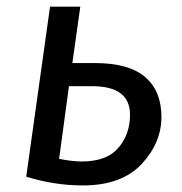

<svg xmlns="http://www.w3.org/2000/svg" viewBox="-20 -547 550 579"><path d="M227.1 -60.1Q301.8 -60.1 336.9 -101.1Q372.1 -142.1 372.1 -201.2Q372.1 -287.1 257.8 -287.1H188L158.2 -67.9Q198.2 -60.1 227.1 -60.1ZM265.1 -356.9Q369.1 -356.9 418 -314.5Q466.8 -272.5 466.8 -194.3Q466.8 -116.2 406.7 -51.8Q346.2 12.2 230 12.2Q144 12.2 59.1 -14.2L130.9 -526.9H222.2L198.2 -356.9Z"/></svg>

Font: FiraSans-Italic
Style: Italic
Weight: 400
Italic angle: -8°
Designer: Carrois Corporate & Edenspiekermann AG
Foundry: Carrois Corporate GbR & Edenspiekermann AG
Version: Version 3.106;PS 003.106;hotconv 1.0.70;makeotf.lib2.5.58329